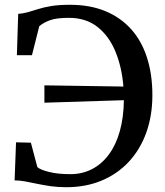

<svg xmlns="http://www.w3.org/2000/svg" viewBox="-20 -771 690 802"><path d="M256.5 11Q222 11 192.2 6.8Q162.5 2.5 136.2 -3Q110 -8.5 86.2 -13Q62.5 -17.5 41 -17.5L47 -176.5L109 -175L136 -73Q148 -62 184.8 -52.8Q221.5 -43.5 273.5 -43.5Q323.5 -43.5 364.2 -64.5Q405 -85.5 434.8 -125.8Q464.5 -166 480.5 -223.2Q496.5 -280.5 497.5 -352.5L165.5 -342V-414.5L495.5 -409.5Q489 -490.5 462.2 -555.5Q435.5 -620.5 387.2 -658.5Q339 -696.5 267.5 -696.5Q216 -696.5 188.8 -686.5Q161.5 -676.5 144 -661.5L113.5 -540.5H50.5L56 -713Q77 -714.5 96.8 -720.2Q116.5 -726 139.5 -733.2Q162.5 -740.5 194.5 -745.8Q226.5 -751 272 -751Q356 -751 420 -724.5Q484 -698 528 -648.8Q572 -599.5 594.2 -529.8Q616.5 -460 616.5 -373.5Q616.5 -288 591.2 -217.5Q566 -147 518.5 -95.8Q471 -44.5 404.8 -16.8Q338.5 11 256.5 11Z"/></svg>

Font: Merriweather 20pt
Style: Regular
Weight: 400
Version: Version 2.100